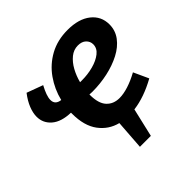

<svg xmlns="http://www.w3.org/2000/svg" viewBox="-186 -702 1030 1030"><g transform="rotate(-45 329.5 -187.0)"><path d="M598 -52Q553 -27 509 -11.5Q465 4 424 9L386 172H303L315 4Q251 -12 211 -65.5Q171 -119 171 -211Q171 -215 171 -219Q100 -221 62.5 -253Q25 -285 25 -334Q25 -362 38 -395Q51 -428 78 -463L170 -429Q156 -403 148.5 -382Q141 -361 141 -345Q141 -309 182 -304Q198 -370 237 -425.5Q276 -481 335.5 -513.5Q395 -546 472 -546Q556 -546 604 -508Q652 -470 652 -408Q652 -362 625 -326Q598 -290 552 -266Q506 -242 449 -229.5Q392 -217 331 -217Q325 -217 320 -217.5Q315 -218 310 -218V-215Q310 -150 337.5 -120Q365 -90 411 -90Q441 -90 479 -102Q517 -114 559 -137ZM452 -448Q420 -448 394 -427Q368 -406 349.5 -372.5Q331 -339 321 -300Q325 -300 329 -300Q333 -300 336 -300Q380 -300 421 -311Q462 -322 488.5 -343Q515 -364 515 -394Q515 -416 498.5 -432Q482 -448 452 -448Z"/></g></svg>

Font: Bitter
Style: Bold Italic
Weight: 700
Italic angle: -9°
Designer: Sol Matas, and Bitter project Authors
Foundry: Sol Matas
Version: Version 2.001